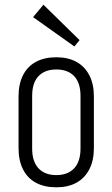

<svg xmlns="http://www.w3.org/2000/svg" viewBox="-20 -791 479 818"><path d="M220 7Q169 7 133 -12.5Q97 -32 78 -69.5Q59 -107 59 -160V-380Q59 -433 78 -470.5Q97 -508 133 -527.5Q169 -547 220 -547Q270 -547 305.5 -527.5Q341 -508 360.5 -470.5Q380 -433 380 -380V-160Q380 -107 360.5 -69.5Q341 -32 305.5 -12.5Q270 7 220 7ZM220 -45Q269 -45 296 -74Q323 -103 323 -158V-382Q323 -438 296 -466.5Q269 -495 220 -495Q171 -495 144 -466.5Q117 -438 117 -382V-158Q117 -103 144 -74Q171 -45 220 -45ZM319 -620 297 -593 121 -718 165 -771Z"/></svg>

Font: Pathway Extreme Condensed Thin
Style: Regular
Weight: 250
Width: 3
Version: Version 1.001;gftools[0.9.26]